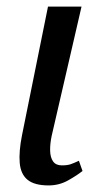

<svg xmlns="http://www.w3.org/2000/svg" viewBox="-20 -556 321 584"><path d="M128 8Q85 8 64 -9Q43 -26 40 -60.5Q37 -95 47 -145L126 -536H228L137 -142Q132 -118 132.5 -97.5Q133 -77 141.5 -65Q150 -53 168 -53Q185 -53 195 -56.5Q205 -60 220 -67L231 -36Q215 -23 187.5 -7.5Q160 8 128 8Z"/></svg>

Font: Noto Serif
Style: Italic
Weight: 400
Italic angle: -12°
Designer: Monotype Design Team
Foundry: Monotype Imaging Inc.
Version: Version 2.013